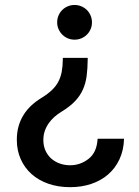

<svg xmlns="http://www.w3.org/2000/svg" viewBox="-20 -569 566 784"><path d="M48.7 1.8Q48.7 -28.1 55.8 -53.3Q62.9 -78.5 76.2 -99.8Q89.5 -121.1 108.5 -138.7Q127.5 -156.2 151.3 -170.5Q175.8 -185.7 191.9 -201.2Q208.1 -216.6 217.9 -234.9Q227.6 -253.2 231.9 -275.4Q236.2 -297.6 236.5 -326V-332.7H338.1V-326Q337.7 -288.7 333.8 -258.7Q329.9 -228.7 318.5 -203.3Q307.2 -177.9 286.6 -156.1Q266 -134.2 232.2 -113.6Q216.3 -104 202.6 -92Q188.9 -79.9 178.8 -65.5Q168.7 -51.1 162.8 -34.1Q157 -17 157 2.8Q157 26.3 165.5 45.5Q174 64.6 188.7 77.9Q203.5 91.3 223.5 98.5Q243.6 105.8 266.3 105.8Q307.9 105.8 341.3 79.9Q375.4 54 378.6 -2.5H486.5Q485.1 44.4 467.9 81.3Q450.6 118.3 421.3 143.5Q392 168.7 352.5 182Q312.9 195.3 266.3 195.3Q217.7 195.3 177.6 181.3Q137.4 167.3 108.8 141.7Q80.3 116.1 64.5 80.6Q48.7 45.1 48.7 1.8ZM213.4 -477.6Q213.4 -492.5 218.9 -505.5Q224.4 -518.5 234 -528.1Q243.6 -537.6 256.6 -543.1Q269.5 -548.7 284.4 -548.7Q299.4 -548.7 312.3 -543.1Q325.3 -537.6 334.9 -528.1Q344.5 -518.5 350 -505.5Q355.5 -492.5 355.5 -477.6Q355.5 -462.7 350 -449.9Q344.5 -437.1 334.9 -427.6Q325.3 -418 312.3 -412.5Q299.4 -407 284.4 -407Q269.9 -407 256.9 -412.5Q244 -418 234.4 -427.6Q224.8 -437.1 219.1 -450.1Q213.4 -463.1 213.4 -477.6Z"/></svg>

Font: Inter P Medium
Style: Regular
Weight: 500
Designer: Rasmus Andersson
Foundry: rsms
Version: Version 3.018;git-588b23468